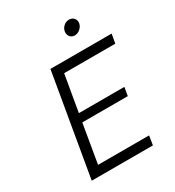

<svg xmlns="http://www.w3.org/2000/svg" viewBox="-210 -1022 1043 1144"><g transform="rotate(-30 311.0 -449.5)"><path d="M259 -637 216 -387H529L519 -329H206L161 -63H512L502 0H81L201 -700H622L611 -637ZM386 -842Q386 -865 403 -882Q420 -899 443 -899Q462 -899 474 -887Q486 -875 486 -858Q486 -836 468 -818Q450 -800 427 -800Q409 -800 397.5 -812Q386 -824 386 -842Z"/></g></svg>

Font: Be Vietnam Light
Style: Italic
Weight: 300
Italic angle: -9.222°
Designer: Gabriel Lam
Foundry: TypeRant
Version: Version 3.000